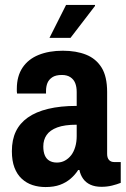

<svg xmlns="http://www.w3.org/2000/svg" viewBox="-20 -744 510 776"><path d="M164 12Q136 12 111.5 4Q87 -4 68 -21.5Q49 -39 38.5 -66.5Q28 -94 28 -133Q28 -179 44 -212.5Q60 -246 92.5 -269Q125 -292 174.5 -304Q224 -316 290 -316V-372Q290 -393 284 -408Q278 -423 264.5 -432Q251 -441 230 -441Q205 -441 191 -431.5Q177 -422 171.5 -408Q166 -394 166 -376V-366H49Q48 -371 48 -375Q48 -379 48 -385Q48 -436 71 -470.5Q94 -505 136 -522Q178 -539 234 -539Q288 -539 328 -523Q368 -507 390.5 -471Q413 -435 413 -372V-122Q413 -106 420.5 -97.5Q428 -89 442 -89H468V-5Q453 1 433 6Q413 11 390 11Q364 11 345.5 2.5Q327 -6 316 -21.5Q305 -37 301 -57H296Q284 -38 265.5 -22Q247 -6 222.5 3Q198 12 164 12ZM210 -87Q228 -87 242.5 -95Q257 -103 267.5 -116.5Q278 -130 284 -150Q290 -170 290 -194V-240Q241 -240 211.5 -229Q182 -218 168.5 -198.5Q155 -179 155 -152Q155 -131 161 -116.5Q167 -102 179.5 -94.5Q192 -87 210 -87ZM180 -591 247 -724H364V-720L265 -591Z"/></svg>

Font: Archivo Condensed
Style: Bold
Weight: 700
Width: 3
Designer: Hector Gatti
Foundry: Omnibus-Type
Version: Version 2.001